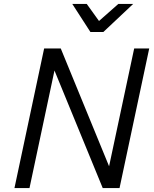

<svg xmlns="http://www.w3.org/2000/svg" viewBox="-20 -963 790 983"><path d="M54 0 206 -715H291L549 -86H533L667 -715H744L592 0H506L249 -626H264L131 0ZM443 -799 350 -943H424L516 -815H441L586 -943H662L509 -799Z"/></svg>

Font: Wix Madefor Text
Style: Italic
Weight: 400
Italic angle: -12°
Designer: Dalton Maag Ltd
Foundry: Dalton Maag Ltd
Version: Version 3.100